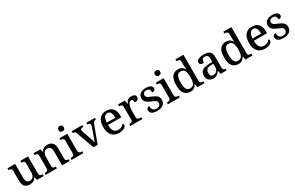

<svg xmlns="http://www.w3.org/2000/svg" viewBox="239 -2453 6379 4153"><g transform="rotate(-30 3428.5 -376.5)"><path d="M269 10Q190 10 147.5 -37Q105 -84 105 -187V-422Q105 -466 82.5 -478.5Q60 -491 27 -491H24V-536H215V-198Q215 -133 235 -96.5Q255 -60 312 -60Q373 -60 400.5 -103.5Q428 -147 428 -219V-421Q428 -467 404.5 -479Q381 -491 349 -491H346V-536H538V-111Q538 -67 561 -56Q584 -45 616 -45H620V0H450L435 -78H430Q399 -23 358 -6.5Q317 10 269 10Z M670 0V-45H676Q710 -45 733.5 -57.5Q757 -70 757 -116V-424Q757 -467 734.5 -479Q712 -491 679 -491H675V-536H850L863 -458H868Q899 -514 937 -530.5Q975 -547 1023 -547Q1102 -547 1146 -500.5Q1190 -454 1190 -352V-117Q1190 -70 1209.5 -57.5Q1229 -45 1263 -45H1268V0H1080V-341Q1080 -406 1057.5 -441.5Q1035 -477 979 -477Q937 -477 912.5 -454.5Q888 -432 877.5 -395.5Q867 -359 867 -317V-111Q867 -68 889.5 -56.5Q912 -45 945 -45H949V0Z M1459 -633Q1431 -633 1412.5 -648Q1394 -663 1394 -698Q1394 -734 1412.5 -748.5Q1431 -763 1459 -763Q1485 -763 1504.5 -748.5Q1524 -734 1524 -698Q1524 -663 1504.5 -648Q1485 -633 1459 -633ZM1316 0V-45H1329Q1349 -45 1367 -49.5Q1385 -54 1396.5 -68Q1408 -82 1408 -111V-425Q1408 -454 1396.5 -468Q1385 -482 1367 -486.5Q1349 -491 1329 -491H1324V-536H1518V-115Q1518 -84 1529.5 -69.5Q1541 -55 1559 -50Q1577 -45 1597 -45H1610V0Z M1703 -439Q1692 -470 1675.5 -480.5Q1659 -491 1627 -491V-536H1893V-491H1872Q1820 -491 1820 -447Q1820 -438 1822.5 -428.5Q1825 -419 1828 -408L1896 -219Q1909 -184 1921 -143Q1933 -102 1940 -76Q1945 -98 1958.5 -135.5Q1972 -173 1984 -205L2055 -401Q2064 -428 2064 -447Q2064 -491 2006 -491H1993V-536H2208V-491H2194Q2167 -491 2153 -476.5Q2139 -462 2121 -414L1967 0H1864Z M2502 10Q2388 10 2325.5 -62Q2263 -134 2263 -264Q2263 -405 2322.5 -476Q2382 -547 2492 -547Q2592 -547 2649.5 -486.5Q2707 -426 2707 -307V-260H2376Q2378 -153 2414.5 -104.5Q2451 -56 2520 -56Q2572 -56 2608.5 -78Q2645 -100 2663 -129Q2671 -125 2677.5 -115Q2684 -105 2684 -91Q2684 -69 2664.5 -45.5Q2645 -22 2604.5 -6Q2564 10 2502 10ZM2592 -317Q2592 -395 2569 -442.5Q2546 -490 2491 -490Q2439 -490 2410.5 -445.5Q2382 -401 2378 -317Z M2784 0V-45H2787Q2821 -45 2844.5 -57.5Q2868 -70 2868 -117V-423Q2868 -467 2845 -479Q2822 -491 2789 -491H2786V-536H2953L2972 -443H2977Q2990 -473 3005.5 -496.5Q3021 -520 3046.5 -533.5Q3072 -547 3115 -547Q3171 -547 3198 -527Q3225 -507 3225 -471Q3225 -436 3200.5 -414.5Q3176 -393 3123 -393Q3123 -434 3111.5 -453.5Q3100 -473 3071 -473Q3043 -473 3025 -452Q3007 -431 2997 -399Q2987 -367 2982.5 -333Q2978 -299 2978 -273V-112Q2978 -68 3001.5 -56.5Q3025 -45 3057 -45H3086V0Z M3456 10Q3371 10 3326 -18.5Q3281 -47 3281 -99Q3281 -128 3293 -143Q3305 -158 3322 -164Q3339 -170 3352 -170Q3352 -115 3377.5 -78Q3403 -41 3460 -41Q3513 -41 3540 -65Q3567 -89 3567 -126Q3567 -150 3556.5 -166Q3546 -182 3519 -197Q3492 -212 3444 -232Q3392 -254 3357.5 -275.5Q3323 -297 3306 -326.5Q3289 -356 3289 -400Q3289 -471 3342.5 -508.5Q3396 -546 3484 -546Q3562 -546 3600 -518Q3638 -490 3638 -454Q3638 -425 3618 -408Q3598 -391 3558 -391Q3558 -441 3536.5 -469Q3515 -497 3471 -497Q3425 -497 3402.5 -476.5Q3380 -456 3380 -422Q3380 -397 3392.5 -380.5Q3405 -364 3432.5 -349.5Q3460 -335 3508 -317Q3583 -287 3620.5 -251Q3658 -215 3658 -152Q3658 -73 3603 -31.5Q3548 10 3456 10Z M3865 -633Q3837 -633 3818.5 -648Q3800 -663 3800 -698Q3800 -734 3818.5 -748.5Q3837 -763 3865 -763Q3891 -763 3910.5 -748.5Q3930 -734 3930 -698Q3930 -663 3910.5 -648Q3891 -633 3865 -633ZM3722 0V-45H3735Q3755 -45 3773 -49.5Q3791 -54 3802.5 -68Q3814 -82 3814 -111V-425Q3814 -454 3802.5 -468Q3791 -482 3773 -486.5Q3755 -491 3735 -491H3730V-536H3924V-115Q3924 -84 3935.5 -69.5Q3947 -55 3965 -50Q3983 -45 4003 -45H4016V0Z M4287 10Q4188 10 4135.5 -56.5Q4083 -123 4083 -267Q4083 -412 4135.5 -479.5Q4188 -547 4286 -547Q4343 -547 4379.5 -523Q4416 -499 4438 -461H4444Q4441 -486 4439.5 -518Q4438 -550 4438 -574V-649Q4438 -692 4413.5 -703.5Q4389 -715 4356 -715H4348V-760H4548V-114Q4548 -69 4572.5 -57Q4597 -45 4630 -45H4637V0H4461L4445 -87H4440Q4417 -42 4381 -16Q4345 10 4287 10ZM4311 -57Q4384 -57 4411 -109Q4438 -161 4438 -268Q4438 -370 4410.5 -425Q4383 -480 4310 -480Q4248 -480 4221.5 -425Q4195 -370 4195 -267Q4195 -161 4221.5 -109Q4248 -57 4311 -57Z M4858 10Q4792 10 4747.5 -29.5Q4703 -69 4703 -151Q4703 -231 4759 -269.5Q4815 -308 4930 -312L5012 -315V-373Q5012 -409 5006.5 -436Q5001 -463 4983 -478.5Q4965 -494 4928 -494Q4875 -494 4859 -463Q4843 -432 4843 -385Q4795 -385 4770 -399.5Q4745 -414 4745 -449Q4745 -484 4770 -505.5Q4795 -527 4837.5 -537Q4880 -547 4932 -547Q5027 -547 5074.5 -508Q5122 -469 5122 -375V-117Q5122 -75 5136 -60Q5150 -45 5184 -45H5187V0H5038L5021 -81H5012Q4991 -54 4971 -33.5Q4951 -13 4925 -1.5Q4899 10 4858 10ZM4890 -55Q4946 -55 4979 -92Q5012 -129 5012 -191V-270L4953 -267Q4876 -264 4846 -233.5Q4816 -203 4816 -146Q4816 -55 4890 -55Z M5484 10Q5385 10 5332.5 -56.5Q5280 -123 5280 -267Q5280 -412 5332.5 -479.5Q5385 -547 5483 -547Q5540 -547 5576.5 -523Q5613 -499 5635 -461H5641Q5638 -486 5636.5 -518Q5635 -550 5635 -574V-649Q5635 -692 5610.5 -703.5Q5586 -715 5553 -715H5545V-760H5745V-114Q5745 -69 5769.5 -57Q5794 -45 5827 -45H5834V0H5658L5642 -87H5637Q5614 -42 5578 -16Q5542 10 5484 10ZM5508 -57Q5581 -57 5608 -109Q5635 -161 5635 -268Q5635 -370 5607.5 -425Q5580 -480 5507 -480Q5445 -480 5418.5 -425Q5392 -370 5392 -267Q5392 -161 5418.5 -109Q5445 -57 5508 -57Z M6143 10Q6029 10 5966.5 -62Q5904 -134 5904 -264Q5904 -405 5963.5 -476Q6023 -547 6133 -547Q6233 -547 6290.5 -486.5Q6348 -426 6348 -307V-260H6017Q6019 -153 6055.5 -104.5Q6092 -56 6161 -56Q6213 -56 6249.5 -78Q6286 -100 6304 -129Q6312 -125 6318.5 -115Q6325 -105 6325 -91Q6325 -69 6305.5 -45.5Q6286 -22 6245.5 -6Q6205 10 6143 10ZM6233 -317Q6233 -395 6210 -442.5Q6187 -490 6132 -490Q6080 -490 6051.5 -445.5Q6023 -401 6019 -317Z M6612 10Q6527 10 6482 -18.5Q6437 -47 6437 -99Q6437 -128 6449 -143Q6461 -158 6478 -164Q6495 -170 6508 -170Q6508 -115 6533.5 -78Q6559 -41 6616 -41Q6669 -41 6696 -65Q6723 -89 6723 -126Q6723 -150 6712.5 -166Q6702 -182 6675 -197Q6648 -212 6600 -232Q6548 -254 6513.5 -275.5Q6479 -297 6462 -326.5Q6445 -356 6445 -400Q6445 -471 6498.5 -508.5Q6552 -546 6640 -546Q6718 -546 6756 -518Q6794 -490 6794 -454Q6794 -425 6774 -408Q6754 -391 6714 -391Q6714 -441 6692.5 -469Q6671 -497 6627 -497Q6581 -497 6558.5 -476.5Q6536 -456 6536 -422Q6536 -397 6548.5 -380.5Q6561 -364 6588.5 -349.5Q6616 -335 6664 -317Q6739 -287 6776.5 -251Q6814 -215 6814 -152Q6814 -73 6759 -31.5Q6704 10 6612 10Z"/></g></svg>

Font: Noto Serif Bengali Medium
Style: Regular
Weight: 500
Designer: Juan Bruce, Universal Thirst, Indian Type Foundry and the Monotype Design Team.
Foundry: Monotype Imaging Inc.
Version: Version 2.003; ttfautohint (v1.8.4.7-5d5b)